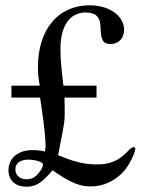

<svg xmlns="http://www.w3.org/2000/svg" viewBox="-20 -696 540 724"><path d="M142 -76C142 -68 137 -57 127 -45C113 -27 99 -20 80 -20C55 -20 38 -35 38 -57C38 -81 56 -94 88 -94C113 -94 142 -85 142 -76ZM344 -328V-373H219C211 -442 208 -473 208 -512C208 -598 243 -649 303 -649C340 -649 358 -632 359 -597C360 -544 368 -530 398 -530C427 -530 448 -552 448 -583C448 -636 393 -676 318 -676C199 -676 123 -585 123 -442C123 -418 125 -399 130 -373H23V-328H131L136 -295C147 -225 152 -165 152 -146C152 -139 151 -133 149 -125C130 -129 118 -130 103 -130C48 -130 12 -100 12 -54C12 -16 38 8 80 8C115 8 138 -6 178 -54C246 -7 279 7 323 7C369 7 412 -13 445 -48C466 -71 490 -118 490 -136C490 -140 488 -141 484 -141C478 -141 471 -136 461 -125C430 -91 394 -76 348 -76C299 -76 264 -84 199 -111C223 -231 224 -238 224 -267C224 -287 224 -308 223 -328Z"/></svg>

Font: XITS Math
Style: Regular
Weight: 400
Designer: MicroPress Inc., with final additions and corrections provided by Coen Hoffman, Elsevier (retired)
Version: Version 1.302